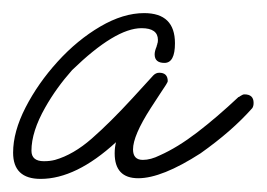

<svg xmlns="http://www.w3.org/2000/svg" viewBox="-26 -609 407 293"><path d="M36 -336Q-6 -336 -6 -376Q-6 -408 13 -445Q32 -482 62 -515Q92 -548 127 -568.5Q162 -589 194 -589Q241 -589 241 -543Q241 -513 225 -513Q210 -513 210 -526Q210 -531 213 -538Q213 -539 213.5 -540Q214 -541 214 -542Q215 -544 215 -548Q215 -566 190 -566Q150 -566 84 -502Q60 -475 43 -445Q22 -408 22 -379Q22 -363 41 -363Q46 -363 50 -363.5Q54 -364 58 -365Q86 -373 114 -397.5Q142 -422 176 -459L208 -494Q212 -498 217 -498Q230 -498 230 -485Q230 -483 219 -467L204 -444Q177 -402 177 -381Q177 -365 192 -365Q204 -365 218 -372Q245 -384 275 -407Q305 -430 338 -461Q338 -461 338.5 -461Q339 -461 340 -462Q342 -463 343.5 -464Q345 -465 347 -465Q361 -465 361 -452Q361 -447 359 -444Q343 -426 323.5 -409Q304 -392 280 -375Q221 -337 185 -337Q149 -337 149 -375Q149 -384 151 -392Q90 -336 36 -336Z"/></svg>

Font: Oooh Baby
Style: Regular
Weight: 400
Designer: Robert E. Leuschke
Foundry: Robert E. Leuschke
Version: Version 1.011; ttfautohint (v1.8.3)